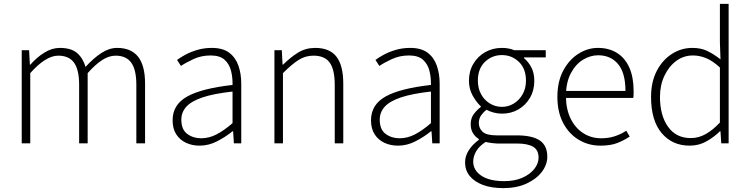

<svg xmlns="http://www.w3.org/2000/svg" viewBox="-20 -739 3869 990"><path d="M92 0V-480H130L134 -406H137Q169 -443 208.5 -467.5Q248 -492 288 -492Q347 -492 377.5 -465.5Q408 -439 421 -394Q462 -439 502.5 -465.5Q543 -492 584 -492Q656 -492 692 -446.5Q728 -401 728 -308V0H683V-302Q683 -379 657 -415.5Q631 -452 576 -452Q542 -452 507 -429.5Q472 -407 432 -362V0H388V-302Q388 -379 362 -415.5Q336 -452 280 -452Q216 -452 136 -362V0Z M1009 12Q971 12 939.5 -2.5Q908 -17 889 -46Q870 -75 870 -119Q870 -199 944.5 -241Q1019 -283 1179 -301Q1180 -338 1171.5 -373Q1163 -408 1138.5 -430.5Q1114 -453 1066 -453Q1018 -453 978 -434.5Q938 -416 913 -399L893 -430Q910 -443 937 -457.5Q964 -472 998.5 -482Q1033 -492 1072 -492Q1129 -492 1162 -467Q1195 -442 1209.5 -400Q1224 -358 1224 -307V0H1186L1182 -62H1179Q1143 -33 1099.5 -10.5Q1056 12 1009 12ZM1017 -26Q1058 -26 1096.5 -46Q1135 -66 1179 -104V-267Q1081 -256 1023.5 -236.5Q966 -217 940.5 -188.5Q915 -160 915 -122Q915 -71 945.5 -48.5Q976 -26 1017 -26Z M1395 0V-480H1433L1437 -406H1440Q1477 -443 1516.5 -467.5Q1556 -492 1605 -492Q1680 -492 1715 -446.5Q1750 -401 1750 -308V0H1706V-302Q1706 -379 1680.5 -415.5Q1655 -452 1596 -452Q1554 -452 1519 -429.5Q1484 -407 1439 -362V0Z M2032 12Q1994 12 1962.5 -2.5Q1931 -17 1912 -46Q1893 -75 1893 -119Q1893 -199 1967.5 -241Q2042 -283 2202 -301Q2203 -338 2194.5 -373Q2186 -408 2161.5 -430.5Q2137 -453 2089 -453Q2041 -453 2001 -434.5Q1961 -416 1936 -399L1916 -430Q1933 -443 1960 -457.5Q1987 -472 2021.5 -482Q2056 -492 2095 -492Q2152 -492 2185 -467Q2218 -442 2232.5 -400Q2247 -358 2247 -307V0H2209L2205 -62H2202Q2166 -33 2122.5 -10.5Q2079 12 2032 12ZM2040 -26Q2081 -26 2119.5 -46Q2158 -66 2202 -104V-267Q2104 -256 2046.5 -236.5Q1989 -217 1963.5 -188.5Q1938 -160 1938 -122Q1938 -71 1968.5 -48.5Q1999 -26 2040 -26Z M2575 231Q2514 231 2470 214.5Q2426 198 2402 168.5Q2378 139 2378 98Q2378 66 2397 36Q2416 6 2449 -18V-22Q2431 -33 2419 -52Q2407 -71 2407 -99Q2407 -131 2425 -153.5Q2443 -176 2459 -187V-191Q2437 -211 2417.5 -245.5Q2398 -280 2398 -323Q2398 -372 2421 -410.5Q2444 -449 2482.5 -470.5Q2521 -492 2568 -492Q2588 -492 2604.5 -488.5Q2621 -485 2632 -480H2794V-443H2682V-439Q2704 -421 2719.5 -392Q2735 -363 2735 -322Q2735 -273 2712.5 -234.5Q2690 -196 2652.5 -174.5Q2615 -153 2568 -153Q2547 -153 2526 -158.5Q2505 -164 2488 -173Q2473 -161 2461 -144.5Q2449 -128 2449 -104Q2449 -78 2468.5 -59.5Q2488 -41 2541 -41H2644Q2725 -41 2763.5 -14.5Q2802 12 2802 69Q2802 110 2774 147Q2746 184 2695 207.5Q2644 231 2575 231ZM2568 -188Q2601 -188 2629 -205Q2657 -222 2674.5 -252.5Q2692 -283 2692 -323Q2692 -385 2655.5 -420Q2619 -455 2568 -455Q2517 -455 2480.5 -420Q2444 -385 2444 -323Q2444 -283 2461 -252.5Q2478 -222 2506.5 -205Q2535 -188 2568 -188ZM2580 195Q2634 195 2673.5 177.5Q2713 160 2735 132Q2757 104 2757 74Q2757 34 2728.5 17.5Q2700 1 2646 1H2543Q2536 1 2519 -1Q2502 -3 2484 -7Q2450 15 2435 41.5Q2420 68 2420 94Q2420 139 2462 167Q2504 195 2580 195Z M3076 12Q3015 12 2964.5 -18Q2914 -48 2884 -104.5Q2854 -161 2854 -239Q2854 -318 2884 -374.5Q2914 -431 2962 -461.5Q3010 -492 3063 -492Q3120 -492 3161.5 -466Q3203 -440 3225 -390.5Q3247 -341 3247 -270Q3247 -261 3247 -252Q3247 -243 3245 -234H2882V-270H3205Q3205 -363 3167 -408.5Q3129 -454 3064 -454Q3024 -454 2986 -431Q2948 -408 2923 -360.5Q2898 -313 2898 -241Q2899 -174 2923 -126Q2947 -78 2988 -52Q3029 -26 3080 -26Q3119 -26 3151.5 -37Q3184 -48 3209 -65L3227 -35Q3199 -16 3164 -2Q3129 12 3076 12Z M3536 12Q3446 12 3391.5 -53Q3337 -118 3337 -239Q3337 -317 3366.5 -373.5Q3396 -430 3444.5 -461Q3493 -492 3550 -492Q3594 -492 3626.5 -476.5Q3659 -461 3695 -433L3692 -521V-719H3737V0H3699L3695 -62H3692Q3663 -33 3623.5 -10.5Q3584 12 3536 12ZM3542 -27Q3582 -27 3618.5 -47.5Q3655 -68 3692 -107V-391Q3655 -425 3621.5 -439Q3588 -453 3553 -453Q3505 -453 3467 -425Q3429 -397 3406 -348.5Q3383 -300 3383 -239Q3383 -144 3424.5 -85.5Q3466 -27 3542 -27Z"/></svg>

Font: Mada Light
Style: Regular
Weight: 300
Designer: Khaled Hosny
Version: Version 1.5